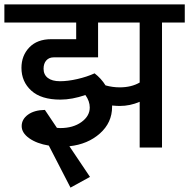

<svg xmlns="http://www.w3.org/2000/svg" viewBox="-40 -674 864 877"><path d="M804 -571H700V0H598V-209Q554 -190 507 -190Q494 -190 472 -192V-186Q472 -114 416.5 -64.5Q361 -15 277 -6L371 134L282 183L183 -9Q128 -18 93.5 -42.5Q59 -67 59 -98Q59 -129 87.5 -150Q116 -171 165 -172L220 -90Q226 -89 235 -89Q294 -89 332 -116.5Q370 -144 370 -183Q370 -212 350 -240Q289 -219 236 -219Q148 -219 103 -260Q58 -301 58 -364Q58 -420 94 -457.5Q130 -495 194 -495H308V-571H-20V-654H804ZM598 -571H408V-412H205Q184 -412 171.5 -398Q159 -384 159 -360Q159 -333 178.5 -318Q198 -303 234 -303Q270 -303 313.5 -313Q357 -323 392 -339Q422 -316 442 -284Q474 -275 507 -275Q560 -275 598 -297Z"/></svg>

Font: Martel Sans SemiBold
Style: Regular
Weight: 600
Designer: Dan Reynolds and Mathieu Réguer
Foundry: Dan Reynolds and Mathieu Réguer
Version: Version 1.002; ttfautohint (v1.1) -l 5 -r 5 -G 72 -x 0 -D la